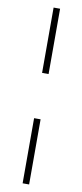

<svg xmlns="http://www.w3.org/2000/svg" viewBox="-104 -857 437 1019"><g transform="rotate(10 115.0 -347.5)"><path d="M98 -821H133V-469H98ZM98 -225H133V126H98Z"/></g></svg>

Font: Argentum Sans ExtraLight
Style: Regular
Weight: 275
Designer: Julieta Ulanovsky (Modified by Cristiano Sobral)
Foundry: Julieta Ulanovsky
Version: Version 1.000; ttfautohint (v1.5.65-e2d9)